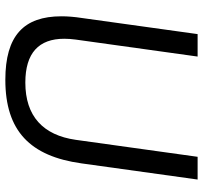

<svg xmlns="http://www.w3.org/2000/svg" viewBox="-40 -692 742 701"><g transform="rotate(90 330.5 -341.0)"><path d="M271 10C458 10 550 -81 576 -268L635 -692H552L490 -247C473 -128 404 -63 281 -63C173 -63 121 -112 121 -205C121 -218 122 -232 124 -247L186 -692H104L45 -268C41 -242 39 -217 39 -195C39 -57 110 10 271 10Z"/></g></svg>

Font: Cantarell
Style: Oblique
Weight: 400
Italic angle: -8°
Designer: Dave Crossland
Version: Version 0.024